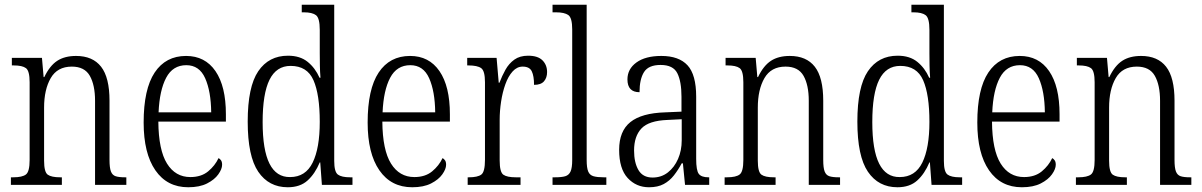

<svg xmlns="http://www.w3.org/2000/svg" viewBox="-20 -780 5070 810"><path d="M26 0V-32H36Q74 -32 89.5 -44Q105 -56 105 -105V-433Q105 -481 89.5 -492.5Q74 -504 38 -504H30V-536H157L164 -455H167Q190 -503 221.5 -523.5Q253 -544 301 -544Q371 -544 406.5 -498.5Q442 -453 442 -355V-105Q442 -72 448 -56.5Q454 -41 468 -36.5Q482 -32 507 -32H513V0H381V-355Q381 -421 359 -460Q337 -499 283 -499Q222 -499 194 -450.5Q166 -402 166 -326V-102Q166 -54 181.5 -43Q197 -32 234 -32H241V0Z M774 10Q685 10 635.5 -61.5Q586 -133 586 -263Q586 -404 632.5 -474Q679 -544 765 -544Q845 -544 889 -480Q933 -416 933 -298V-267H648Q649 -147 684.5 -90Q720 -33 783 -33Q829 -33 858 -57Q887 -81 902 -113Q908 -110 912.5 -103.5Q917 -97 917 -85Q917 -67 901 -44.5Q885 -22 853.5 -6Q822 10 774 10ZM871 -306Q870 -395 845.5 -450Q821 -505 766 -505Q709 -505 681 -452Q653 -399 649 -306Z M1194 10Q1114 10 1069.5 -55.5Q1025 -121 1025 -267Q1025 -414 1069.5 -479.5Q1114 -545 1195 -545Q1246 -545 1278 -519Q1310 -493 1328 -452H1332Q1330 -476 1329.5 -502.5Q1329 -529 1329 -555V-654Q1329 -704 1313 -716Q1297 -728 1262 -728H1253V-760H1390V-101Q1390 -55 1405.5 -43.5Q1421 -32 1457 -32H1467V0H1338L1331 -95H1329Q1309 -47 1277.5 -18.5Q1246 10 1194 10ZM1204 -33Q1269 -33 1299 -94Q1329 -155 1329 -266Q1329 -381 1302.5 -441.5Q1276 -502 1206 -502Q1146 -502 1117 -443.5Q1088 -385 1088 -265Q1088 -147 1117 -89.5Q1146 -32 1204 -33Z M1719 10Q1630 10 1580.5 -61.5Q1531 -133 1531 -263Q1531 -404 1577.5 -474Q1624 -544 1710 -544Q1790 -544 1834 -480Q1878 -416 1878 -298V-267H1593Q1594 -147 1629.5 -90Q1665 -33 1728 -33Q1774 -33 1803 -57Q1832 -81 1847 -113Q1853 -110 1857.5 -103.5Q1862 -97 1862 -85Q1862 -67 1846 -44.5Q1830 -22 1798.5 -6Q1767 10 1719 10ZM1816 -306Q1815 -395 1790.5 -450Q1766 -505 1711 -505Q1654 -505 1626 -452Q1598 -399 1594 -306Z M1953 0V-32H1958Q1995 -32 2010.5 -43.5Q2026 -55 2026 -106V-433Q2026 -481 2010 -492.5Q1994 -504 1956 -504H1951V-536H2075L2084 -431H2087Q2098 -460 2112.5 -486Q2127 -512 2150 -528.5Q2173 -545 2208 -545Q2249 -545 2268.5 -525.5Q2288 -506 2288 -476Q2288 -452 2275 -437Q2262 -422 2233 -422Q2233 -459 2223.5 -479Q2214 -499 2185 -499Q2161 -499 2142.5 -478.5Q2124 -458 2112 -424.5Q2100 -391 2094 -351.5Q2088 -312 2088 -275V-103Q2088 -54 2103.5 -43Q2119 -32 2156 -32H2176V0Z M2311 0V-32H2322Q2349 -32 2364.5 -36.5Q2380 -41 2387 -56.5Q2394 -72 2394 -105V-656Q2394 -705 2377.5 -716.5Q2361 -728 2326 -728H2311V-760H2455V-105Q2455 -72 2461.5 -56.5Q2468 -41 2484 -36.5Q2500 -32 2527 -32H2538V0Z M2718 10Q2664 10 2628 -29Q2592 -68 2592 -148Q2592 -227 2639.5 -265Q2687 -303 2786 -306L2855 -309V-372Q2855 -436 2837.5 -471Q2820 -506 2767 -506Q2716 -506 2697 -476Q2678 -446 2678 -391Q2627 -391 2627 -445Q2627 -489 2665 -516.5Q2703 -544 2770 -544Q2844 -544 2880.5 -504.5Q2917 -465 2917 -372V-110Q2917 -61 2928 -46.5Q2939 -32 2969 -32H2972V0H2870L2861 -91H2856Q2841 -63 2823 -40Q2805 -17 2780 -3.5Q2755 10 2718 10ZM2733 -31Q2770 -31 2797.5 -52.5Q2825 -74 2840.5 -109.5Q2856 -145 2856 -188V-277L2796 -274Q2717 -271 2686 -238Q2655 -205 2655 -145Q2655 -94 2673.5 -62.5Q2692 -31 2733 -31Z M3037 0V-32H3047Q3085 -32 3100.5 -44Q3116 -56 3116 -105V-433Q3116 -481 3100.5 -492.5Q3085 -504 3049 -504H3041V-536H3168L3175 -455H3178Q3201 -503 3232.5 -523.5Q3264 -544 3312 -544Q3382 -544 3417.5 -498.5Q3453 -453 3453 -355V-105Q3453 -72 3459 -56.5Q3465 -41 3479 -36.5Q3493 -32 3518 -32H3524V0H3392V-355Q3392 -421 3370 -460Q3348 -499 3294 -499Q3233 -499 3205 -450.5Q3177 -402 3177 -326V-102Q3177 -54 3192.5 -43Q3208 -32 3245 -32H3252V0Z M3766 10Q3686 10 3641.5 -55.5Q3597 -121 3597 -267Q3597 -414 3641.5 -479.5Q3686 -545 3767 -545Q3818 -545 3850 -519Q3882 -493 3900 -452H3904Q3902 -476 3901.5 -502.5Q3901 -529 3901 -555V-654Q3901 -704 3885 -716Q3869 -728 3834 -728H3825V-760H3962V-101Q3962 -55 3977.5 -43.5Q3993 -32 4029 -32H4039V0H3910L3903 -95H3901Q3881 -47 3849.5 -18.5Q3818 10 3766 10ZM3776 -33Q3841 -33 3871 -94Q3901 -155 3901 -266Q3901 -381 3874.5 -441.5Q3848 -502 3778 -502Q3718 -502 3689 -443.5Q3660 -385 3660 -265Q3660 -147 3689 -89.5Q3718 -32 3776 -33Z M4291 10Q4202 10 4152.5 -61.5Q4103 -133 4103 -263Q4103 -404 4149.5 -474Q4196 -544 4282 -544Q4362 -544 4406 -480Q4450 -416 4450 -298V-267H4165Q4166 -147 4201.5 -90Q4237 -33 4300 -33Q4346 -33 4375 -57Q4404 -81 4419 -113Q4425 -110 4429.5 -103.5Q4434 -97 4434 -85Q4434 -67 4418 -44.5Q4402 -22 4370.5 -6Q4339 10 4291 10ZM4388 -306Q4387 -395 4362.5 -450Q4338 -505 4283 -505Q4226 -505 4198 -452Q4170 -399 4166 -306Z M4519 0V-32H4529Q4567 -32 4582.5 -44Q4598 -56 4598 -105V-433Q4598 -481 4582.5 -492.5Q4567 -504 4531 -504H4523V-536H4650L4657 -455H4660Q4683 -503 4714.5 -523.5Q4746 -544 4794 -544Q4864 -544 4899.5 -498.5Q4935 -453 4935 -355V-105Q4935 -72 4941 -56.5Q4947 -41 4961 -36.5Q4975 -32 5000 -32H5006V0H4874V-355Q4874 -421 4852 -460Q4830 -499 4776 -499Q4715 -499 4687 -450.5Q4659 -402 4659 -326V-102Q4659 -54 4674.5 -43Q4690 -32 4727 -32H4734V0Z"/></svg>

Font: Noto Serif Bengali Condensed Light
Style: Regular
Weight: 300
Width: 3
Designer: Juan Bruce, Universal Thirst, Indian Type Foundry and the Monotype Design Team.
Foundry: Monotype Imaging Inc.
Version: Version 2.003; ttfautohint (v1.8.4.7-5d5b)